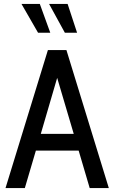

<svg xmlns="http://www.w3.org/2000/svg" viewBox="-20 -954 580 974"><path d="M379 -190H162L106 0H8L223 -700H317L532 0H435ZM354 -275 270 -559 187 -275ZM173 -788 89 -934H182L235 -788ZM309 -788 229 -934H323L371 -788Z"/></svg>

Font: Cabin Condensed
Style: Regular
Weight: 400
Width: 3
Designer: Pablo Impallari
Foundry: Pablo Impallari. http://www.impallari.com Igino Marini. http://www.ikern.com
Version: Version 2.200